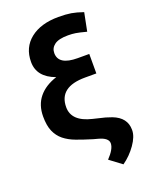

<svg xmlns="http://www.w3.org/2000/svg" viewBox="-166 -810 862 1090"><g transform="rotate(-20 265.0 -264.5)"><path d="M450.2 -585.9Q405.8 -597.7 385.3 -600.8Q364.7 -604 340.3 -604Q284.2 -604 258.5 -585.2Q232.9 -566.4 232.9 -535.6Q232.9 -463.4 348.1 -463.4H418V-345.7H350.1Q191.4 -345.7 191.4 -223.6Q191.4 -138.2 309.6 -110.4L381.8 -92.8L418.9 -80.6Q499 -49.8 499 23.9Q499 25.4 499 26.4Q499 64.5 465.6 112.1Q432.1 159.7 386.2 191.9L313 137.2Q359.4 88.9 359.4 54.7Q359.4 22.5 302.2 6.8L273.4 -1Q220.7 -17.1 179.2 -32.5Q137.7 -47.9 109.1 -71Q80.6 -94.2 65.4 -129.2Q50.3 -164.1 50.3 -218.8Q50.3 -288.1 88.1 -334.5Q126 -380.9 196.8 -403.8Q91.8 -441.9 91.8 -533.2Q91.8 -620.6 155 -670.7Q218.3 -720.7 324.7 -720.7Q369.6 -720.7 400.9 -715.6Q432.1 -710.4 472.2 -696.3Z"/></g></svg>

Font: MAUL Bold
Style: Bold
Weight: 700
Designer: MAUL
Version: Version 1.0; 2020; ttfautohint (v1.8.3)